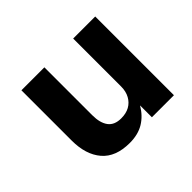

<svg xmlns="http://www.w3.org/2000/svg" viewBox="-107 -598 745 745"><g transform="rotate(-45 266.0 -225.0)"><path d="M203 -183V-446H77V-170Q77 -93 115 -48.5Q153 -4 230 -4Q276 -4 308 -23.5Q340 -43 361 -79V-14H482V-446H361V-183Q361 -156 350 -136Q339 -116 320 -105.5Q301 -95 274 -95Q237 -95 220 -118Q203 -141 203 -183Z"/></g></svg>

Font: SpinnyJost
Style: Regular
Weight: 600
Version: Version 3.710